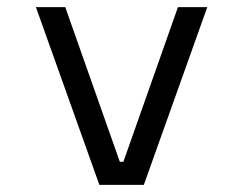

<svg xmlns="http://www.w3.org/2000/svg" viewBox="-20 -520 690 540"><path d="M259.5 0 81 -500H163.5L317 -65H327L480.5 -500H563L384.5 0Z"/></svg>

Font: Trispace Thin Light
Style: Regular
Weight: 300
Version: Version 1.210